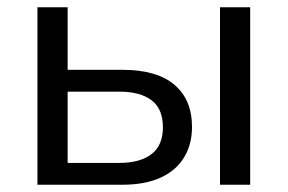

<svg xmlns="http://www.w3.org/2000/svg" viewBox="-20 -508 791 528"><path d="M83 0V-488H166V-316H317Q411 -316 459.5 -275Q508 -234 508 -159Q508 -110 485.5 -74Q463 -38 420.5 -19Q378 0 317 0ZM166 -60H308Q365 -60 396.5 -84Q428 -108 428 -158Q428 -209 396.5 -232.5Q365 -256 308 -256H166ZM585 0V-488H668V0Z"/></svg>

Font: Nunito Sans 11pt
Style: Regular
Weight: 400
Version: Version 3.101;gftools[0.9.27]